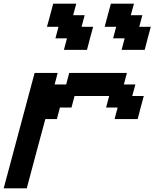

<svg xmlns="http://www.w3.org/2000/svg" viewBox="-20 -1020 837 1040"><path d="M0 0H125Q141.6 -62.5 175 -187.5Q208.5 -312.5 225.6 -375H288.1L304.7 -437.5H367.2L383.8 -500H571.3L554.7 -437.5H617.2L600.6 -375H725.6Q731 -395.5 741.9 -437.3Q752.9 -479 758.8 -500H696.3L713.4 -562.5H650.9L667.5 -625H355L338.4 -562.5H275.9L292.5 -625H167.5Q139.6 -520.5 83.7 -312.3Q27.8 -104 0 0ZM638.7 -750H763.7Q769 -770.5 780 -812.5Q791 -854.5 796.9 -875H734.4L751 -937.5H688.5L705.6 -1000H580.6Q574.7 -979 563.5 -937.3Q552.2 -895.5 546.9 -875H609.4L592.8 -812.5H655.3ZM326.2 -750H451.2Q456.5 -771 467.5 -812.5Q478.5 -854 484.4 -875H421.9L438.5 -937.5H376L393.1 -1000H268.1Q262.7 -979 251.5 -937.3Q240.2 -895.5 234.4 -875H296.9L280.3 -812.5H342.8Z"/></svg>

Font: Faithful 32x
Style: Oblique
Weight: 400
Foundry: Faithful Resource Pack
Version: Version 1.0; January 27, 2023